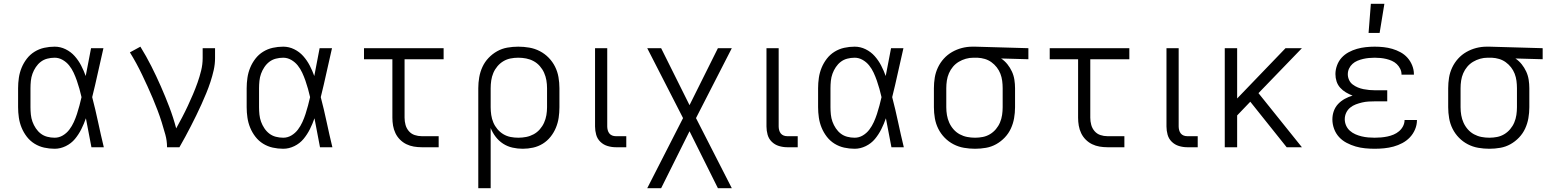

<svg xmlns="http://www.w3.org/2000/svg" viewBox="-20 -773 8140 1008"><path d="M267 8Q239 8 212 2Q185 -4 161.5 -18.5Q138 -33 121 -55Q104 -77 93.5 -102.5Q83 -128 79 -155.5Q75 -183 75 -210V-310Q75 -337 79 -364.5Q83 -392 93.5 -417.5Q104 -443 121 -465Q138 -487 161.5 -501.5Q185 -516 212 -522Q239 -528 267 -528Q297 -528 324.5 -514.5Q352 -501 372 -478.5Q392 -456 406 -429Q420 -402 430 -374Q437 -410 444 -447Q451 -484 458 -520H523Q508 -456 494 -391.5Q480 -327 464 -263Q481 -198 495 -132Q509 -66 525 0H460Q453 -38 445.5 -76Q438 -114 431 -152Q421 -123 407 -95Q393 -67 373.5 -43.5Q354 -20 325.5 -6Q297 8 267 8ZM267 -50Q290 -50 310 -62Q330 -74 344 -92.5Q358 -111 367.5 -132Q377 -153 384 -174.5Q391 -196 397 -218.5Q403 -241 408 -263Q403 -285 397 -306.5Q391 -328 383.5 -349.5Q376 -371 366.5 -391.5Q357 -412 343 -429.5Q329 -447 309 -458.5Q289 -470 267 -470Q247 -470 228 -465Q209 -460 194 -448.5Q179 -437 168 -420.5Q157 -404 150.5 -386Q144 -368 142 -348.5Q140 -329 140 -310V-210Q140 -191 142 -171.5Q144 -152 150.5 -134Q157 -116 168 -99.5Q179 -83 194 -71.5Q209 -60 228 -55Q247 -50 267 -50Z M857 0Q857 -34 848 -66.5Q839 -99 829 -131Q819 -163 807 -194.5Q795 -226 782 -257Q769 -288 755 -318.5Q741 -349 726.5 -379.5Q712 -410 696 -439.5Q680 -469 662 -498L717 -528Q748 -478 774.5 -425.5Q801 -373 824.5 -319.5Q848 -266 869 -211Q890 -156 905 -99Q921 -128 936.5 -157.5Q952 -187 966 -217Q980 -247 993 -277.5Q1006 -308 1017 -339Q1028 -370 1036 -402.5Q1044 -435 1044 -468V-520H1109V-468Q1109 -436 1102 -405Q1095 -374 1085 -343.5Q1075 -313 1063 -284Q1051 -255 1038 -226Q1025 -197 1011 -168.5Q997 -140 982.5 -111.5Q968 -83 953 -55.5Q938 -28 922 0Z M1467 8Q1439 8 1412 2Q1385 -4 1361.5 -18.5Q1338 -33 1321 -55Q1304 -77 1293.5 -102.5Q1283 -128 1279 -155.5Q1275 -183 1275 -210V-310Q1275 -337 1279 -364.5Q1283 -392 1293.5 -417.5Q1304 -443 1321 -465Q1338 -487 1361.5 -501.5Q1385 -516 1412 -522Q1439 -528 1467 -528Q1497 -528 1524.5 -514.5Q1552 -501 1572 -478.5Q1592 -456 1606 -429Q1620 -402 1630 -374Q1637 -410 1644 -447Q1651 -484 1658 -520H1723Q1708 -456 1694 -391.5Q1680 -327 1664 -263Q1681 -198 1695 -132Q1709 -66 1725 0H1660Q1653 -38 1645.5 -76Q1638 -114 1631 -152Q1621 -123 1607 -95Q1593 -67 1573.5 -43.5Q1554 -20 1525.5 -6Q1497 8 1467 8ZM1467 -50Q1490 -50 1510 -62Q1530 -74 1544 -92.5Q1558 -111 1567.5 -132Q1577 -153 1584 -174.5Q1591 -196 1597 -218.5Q1603 -241 1608 -263Q1603 -285 1597 -306.5Q1591 -328 1583.5 -349.5Q1576 -371 1566.5 -391.5Q1557 -412 1543 -429.5Q1529 -447 1509 -458.5Q1489 -470 1467 -470Q1447 -470 1428 -465Q1409 -460 1394 -448.5Q1379 -437 1368 -420.5Q1357 -404 1350.5 -386Q1344 -368 1342 -348.5Q1340 -329 1340 -310V-210Q1340 -191 1342 -171.5Q1344 -152 1350.5 -134Q1357 -116 1368 -99.5Q1379 -83 1394 -71.5Q1409 -60 1428 -55Q1447 -50 1467 -50Z M2194 0Q2173 0 2152.5 -3.5Q2132 -7 2113.5 -16Q2095 -25 2080 -40Q2065 -55 2056 -74Q2047 -93 2043.5 -113.5Q2040 -134 2040 -155V-462H1891V-520H2309V-462H2104V-155Q2104 -136 2109 -117.5Q2114 -99 2126.5 -84.5Q2139 -70 2157 -64Q2175 -58 2194 -58H2283V0Z M2491 215V-310Q2491 -339 2496 -367.5Q2501 -396 2513 -422Q2525 -448 2545 -469Q2565 -490 2590 -504Q2615 -518 2643.5 -523Q2672 -528 2701 -528Q2730 -528 2759 -523Q2788 -518 2814 -504.5Q2840 -491 2860.5 -470Q2881 -449 2894 -423Q2907 -397 2912 -368Q2917 -339 2917 -310V-210Q2917 -182 2913 -155Q2909 -128 2898.5 -102.5Q2888 -77 2870.5 -55Q2853 -33 2829.5 -18.5Q2806 -4 2779 2Q2752 8 2724 8Q2697 8 2670.5 2Q2644 -4 2621.5 -18.5Q2599 -33 2582.5 -54.5Q2566 -76 2556 -101V215ZM2701 -50Q2722 -50 2742.5 -54Q2763 -58 2781.5 -68Q2800 -78 2814 -94Q2828 -110 2836.5 -129Q2845 -148 2848.5 -168.5Q2852 -189 2852 -210V-310Q2852 -331 2848.5 -351.5Q2845 -372 2836.5 -391Q2828 -410 2814 -426Q2800 -442 2781.5 -452Q2763 -462 2742.5 -466Q2722 -470 2701 -470Q2680 -470 2660 -466Q2640 -462 2622.5 -451.5Q2605 -441 2591.5 -425Q2578 -409 2570 -390Q2562 -371 2559 -350.5Q2556 -330 2556 -310V-210Q2556 -190 2559 -169.5Q2562 -149 2570 -130Q2578 -111 2591.5 -95Q2605 -79 2622.5 -68.5Q2640 -58 2660 -54Q2680 -50 2701 -50Z M3213 0Q3191 0 3169.5 -6.5Q3148 -13 3132 -28.5Q3116 -44 3110 -65.5Q3104 -87 3104 -109V-520H3168V-109Q3168 -100 3170.5 -90Q3173 -80 3179 -72.5Q3185 -65 3194 -61.5Q3203 -58 3213 -58H3268V0Z M3378 215 3566 -153 3378 -520H3451L3600 -221L3749 -520H3822L3634 -153L3822 215H3749L3600 -84L3451 215Z M4113 0Q4091 0 4069.5 -6.5Q4048 -13 4032 -28.5Q4016 -44 4010 -65.5Q4004 -87 4004 -109V-520H4068V-109Q4068 -100 4070.5 -90Q4073 -80 4079 -72.5Q4085 -65 4094 -61.5Q4103 -58 4113 -58H4168V0Z M4467 8Q4439 8 4412 2Q4385 -4 4361.5 -18.5Q4338 -33 4321 -55Q4304 -77 4293.5 -102.5Q4283 -128 4279 -155.5Q4275 -183 4275 -210V-310Q4275 -337 4279 -364.5Q4283 -392 4293.5 -417.5Q4304 -443 4321 -465Q4338 -487 4361.5 -501.5Q4385 -516 4412 -522Q4439 -528 4467 -528Q4497 -528 4524.5 -514.5Q4552 -501 4572 -478.5Q4592 -456 4606 -429Q4620 -402 4630 -374Q4637 -410 4644 -447Q4651 -484 4658 -520H4723Q4708 -456 4694 -391.5Q4680 -327 4664 -263Q4681 -198 4695 -132Q4709 -66 4725 0H4660Q4653 -38 4645.5 -76Q4638 -114 4631 -152Q4621 -123 4607 -95Q4593 -67 4573.5 -43.5Q4554 -20 4525.5 -6Q4497 8 4467 8ZM4467 -50Q4490 -50 4510 -62Q4530 -74 4544 -92.5Q4558 -111 4567.5 -132Q4577 -153 4584 -174.5Q4591 -196 4597 -218.5Q4603 -241 4608 -263Q4603 -285 4597 -306.5Q4591 -328 4583.5 -349.5Q4576 -371 4566.5 -391.5Q4557 -412 4543 -429.5Q4529 -447 4509 -458.5Q4489 -470 4467 -470Q4447 -470 4428 -465Q4409 -460 4394 -448.5Q4379 -437 4368 -420.5Q4357 -404 4350.5 -386Q4344 -368 4342 -348.5Q4340 -329 4340 -310V-210Q4340 -191 4342 -171.5Q4344 -152 4350.5 -134Q4357 -116 4368 -99.5Q4379 -83 4394 -71.5Q4409 -60 4428 -55Q4447 -50 4467 -50Z M5099 8Q5070 8 5041 3Q5012 -2 4986 -15.5Q4960 -29 4939.5 -50Q4919 -71 4906 -97Q4893 -123 4888 -152Q4883 -181 4883 -210V-310Q4883 -338 4887.5 -365.5Q4892 -393 4904 -418.5Q4916 -444 4935 -465Q4954 -486 4978.5 -500Q5003 -514 5030 -521Q5057 -528 5085 -528H5100L5379 -520V-462L5236 -466Q5255 -453 5269 -435.5Q5283 -418 5292.5 -397.5Q5302 -377 5305.5 -354.5Q5309 -332 5309 -310V-210Q5309 -181 5304 -152.5Q5299 -124 5287 -98Q5275 -72 5255 -51Q5235 -30 5210 -16Q5185 -2 5156.5 3Q5128 8 5099 8ZM5099 -50Q5120 -50 5140 -54Q5160 -58 5177.5 -68.5Q5195 -79 5208.5 -95Q5222 -111 5230 -130Q5238 -149 5241 -169.5Q5244 -190 5244 -210V-310Q5244 -329 5241.5 -348.5Q5239 -368 5232 -386Q5225 -404 5213 -419.5Q5201 -435 5185 -446.5Q5169 -458 5150.5 -463.5Q5132 -469 5112 -470H5090Q5070 -470 5050.5 -464.5Q5031 -459 5013.5 -448.5Q4996 -438 4983 -422.5Q4970 -407 4962 -388.5Q4954 -370 4951 -350Q4948 -330 4948 -310V-210Q4948 -189 4951.5 -168.5Q4955 -148 4963.5 -129Q4972 -110 4986 -94Q5000 -78 5018.5 -68Q5037 -58 5057.5 -54Q5078 -50 5099 -50Z M5794 0Q5773 0 5752.5 -3.5Q5732 -7 5713.5 -16Q5695 -25 5680 -40Q5665 -55 5656 -74Q5647 -93 5643.5 -113.5Q5640 -134 5640 -155V-462H5491V-520H5909V-462H5704V-155Q5704 -136 5709 -117.5Q5714 -99 5726.5 -84.5Q5739 -70 5757 -64Q5775 -58 5794 -58H5883V0Z M6213 0Q6191 0 6169.5 -6.5Q6148 -13 6132 -28.5Q6116 -44 6110 -65.5Q6104 -87 6104 -109V-520H6168V-109Q6168 -100 6170.5 -90Q6173 -80 6179 -72.5Q6185 -65 6194 -61.5Q6203 -58 6213 -58H6268V0Z M6410 0V-520H6475V-256L6729 -520H6815L6587 -284L6815 0H6735L6544 -239L6475 -167V0Z M7197 8Q7172 8 7146.5 5.5Q7121 3 7097 -4Q7073 -11 7050 -23Q7027 -35 7010 -53.5Q6993 -72 6984 -96.5Q6975 -121 6975 -146Q6975 -169 6982.5 -190Q6990 -211 7005 -227Q7020 -243 7040 -254Q7060 -265 7081 -271Q7063 -278 7046 -288Q7029 -298 7016 -312.5Q7003 -327 6997 -345.5Q6991 -364 6991 -384Q6991 -407 6999.5 -430Q7008 -453 7023.5 -470Q7039 -487 7060 -498.5Q7081 -510 7104 -516.5Q7127 -523 7150.5 -525.5Q7174 -528 7197 -528Q7221 -528 7244 -525.5Q7267 -523 7289.5 -516.5Q7312 -510 7333 -498.5Q7354 -487 7369.5 -469.5Q7385 -452 7394 -429.5Q7403 -407 7403 -384V-381H7338V-382Q7338 -398 7331 -412Q7324 -426 7313 -436.5Q7302 -447 7287.5 -453.5Q7273 -460 7258 -463.5Q7243 -467 7228 -468.5Q7213 -470 7197 -470Q7182 -470 7166.5 -468.5Q7151 -467 7136 -463.5Q7121 -460 7106.5 -454Q7092 -448 7080.5 -437.5Q7069 -427 7062.5 -413Q7056 -399 7056 -383Q7056 -368 7062.5 -353.5Q7069 -339 7081.5 -329.5Q7094 -320 7108.5 -314Q7123 -308 7138 -305Q7153 -302 7168.5 -300.5Q7184 -299 7200 -299H7263V-241H7200Q7183 -241 7165.5 -240Q7148 -239 7131 -235Q7114 -231 7098 -225Q7082 -219 7068.5 -208Q7055 -197 7047.5 -181Q7040 -165 7040 -147Q7040 -130 7047 -114Q7054 -98 7067 -86.5Q7080 -75 7096 -68Q7112 -61 7129 -57Q7146 -53 7163 -51.5Q7180 -50 7197 -50Q7214 -50 7231 -51.5Q7248 -53 7264.5 -56.5Q7281 -60 7296.5 -66.5Q7312 -73 7325 -84Q7338 -95 7346 -110.5Q7354 -126 7354 -143H7419V-142Q7419 -117 7409 -93.5Q7399 -70 7382 -52Q7365 -34 7342.5 -22Q7320 -10 7296 -3.5Q7272 3 7247 5.5Q7222 8 7197 8ZM7165 -600 7177 -753H7248L7223 -600Z M7799 8Q7770 8 7741 3Q7712 -2 7686 -15.5Q7660 -29 7639.5 -50Q7619 -71 7606 -97Q7593 -123 7588 -152Q7583 -181 7583 -210V-310Q7583 -338 7587.5 -365.5Q7592 -393 7604 -418.5Q7616 -444 7635 -465Q7654 -486 7678.5 -500Q7703 -514 7730 -521Q7757 -528 7785 -528H7800L8079 -520V-462L7936 -466Q7955 -453 7969 -435.5Q7983 -418 7992.5 -397.5Q8002 -377 8005.5 -354.5Q8009 -332 8009 -310V-210Q8009 -181 8004 -152.5Q7999 -124 7987 -98Q7975 -72 7955 -51Q7935 -30 7910 -16Q7885 -2 7856.5 3Q7828 8 7799 8ZM7799 -50Q7820 -50 7840 -54Q7860 -58 7877.5 -68.5Q7895 -79 7908.5 -95Q7922 -111 7930 -130Q7938 -149 7941 -169.5Q7944 -190 7944 -210V-310Q7944 -329 7941.5 -348.5Q7939 -368 7932 -386Q7925 -404 7913 -419.5Q7901 -435 7885 -446.5Q7869 -458 7850.5 -463.5Q7832 -469 7812 -470H7790Q7770 -470 7750.5 -464.5Q7731 -459 7713.5 -448.5Q7696 -438 7683 -422.5Q7670 -407 7662 -388.5Q7654 -370 7651 -350Q7648 -330 7648 -310V-210Q7648 -189 7651.5 -168.5Q7655 -148 7663.5 -129Q7672 -110 7686 -94Q7700 -78 7718.5 -68Q7737 -58 7757.5 -54Q7778 -50 7799 -50Z"/></svg>

Font: Iosevka Aile Light
Style: Regular
Weight: 300
Designer: Belleve Invis
Foundry: Belleve Invis
Version: Version 27.3.5; ttfautohint (v1.8.4)